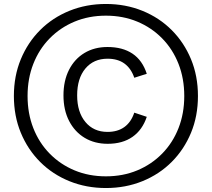

<svg xmlns="http://www.w3.org/2000/svg" viewBox="-20 -838 1067 968"><path d="M514 110Q415 110 330 75.5Q245 41 182.5 -21.5Q120 -84 85 -168.5Q50 -253 50 -354Q50 -455 85 -539.5Q120 -624 182.5 -686.5Q245 -749 330 -783.5Q415 -818 514 -818Q613 -818 698 -783.5Q783 -749 845.5 -686.5Q908 -624 943 -539.5Q978 -455 978 -354Q978 -253 943 -168.5Q908 -84 845.5 -21.5Q783 41 698 75.5Q613 110 514 110ZM514 51Q600 51 672 21Q744 -9 797.5 -63.5Q851 -118 880 -192Q909 -266 909 -354Q909 -442 880 -516Q851 -590 797.5 -644.5Q744 -699 672 -729Q600 -759 514 -759Q428 -759 356 -729Q284 -699 230.5 -644.5Q177 -590 148 -516Q119 -442 119 -354Q119 -266 148 -192Q177 -118 230.5 -63.5Q284 -9 356 21Q428 51 514 51ZM523 -113Q457 -113 407 -143Q357 -173 328.5 -228Q300 -283 300 -357Q300 -431 328 -486Q356 -541 406 -571Q456 -601 522 -601Q598 -601 648 -567.5Q698 -534 720 -466L657 -446Q641 -493 607.5 -517.5Q574 -542 522 -542Q452 -542 410.5 -492.5Q369 -443 369 -357Q369 -273 410.5 -223Q452 -173 522 -173Q573 -173 607 -197.5Q641 -222 657 -270L720 -249Q698 -183 648 -148Q598 -113 523 -113Z"/></svg>

Font: TikTok Sans 24pt Light
Style: Regular
Weight: 300
Version: Version 4.000